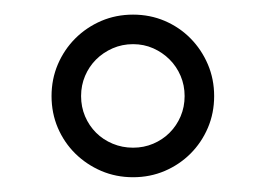

<svg xmlns="http://www.w3.org/2000/svg" viewBox="-20 -740 360 260"><path d="M230 -609.9Q230 -624.5 224.6 -637.2Q219.2 -649.9 209.7 -659.4Q200.2 -668.9 187.5 -674.6Q174.8 -680.2 160.2 -680.2Q145.5 -680.2 132.6 -674.6Q119.6 -668.9 110.1 -659.4Q100.6 -649.9 95.2 -637.2Q89.8 -624.5 89.8 -609.9Q89.8 -595.2 95.2 -582.5Q100.6 -569.8 110.1 -560.3Q119.6 -550.8 132.6 -545.4Q145.5 -540 160.2 -540Q174.8 -540 187.5 -545.4Q200.2 -550.8 209.7 -560.3Q219.2 -569.8 224.6 -582.5Q230 -595.2 230 -609.9ZM270 -609.9Q270 -586.9 261.5 -566.9Q252.9 -546.9 238 -532Q223.1 -517.1 203.1 -508.5Q183.1 -500 160.2 -500Q137.2 -500 117.2 -508.5Q97.2 -517.1 82 -532Q66.9 -546.9 58.3 -566.9Q49.8 -586.9 49.8 -609.9Q49.8 -632.8 58.3 -652.8Q66.9 -672.9 82 -688Q97.2 -703.1 117.2 -711.7Q137.2 -720.2 160.2 -720.2Q183.1 -720.2 203.1 -711.7Q223.1 -703.1 238 -688Q252.9 -672.9 261.5 -652.8Q270 -632.8 270 -609.9Z"/></svg>

Font: Charis SIL Am
Style: Italic
Weight: 400
Italic angle: -11°
Foundry: SIL International
Version: Version 5.000